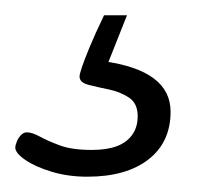

<svg xmlns="http://www.w3.org/2000/svg" viewBox="-66 -21 283 251"><path d="M48 210Q23 210 1.5 203.5Q-20 197 -33 188Q-46 179 -46 172Q-46 169 -44 164Q-42 159 -38.5 155.5Q-35 152 -31 152Q-24 152 -14 157.5Q-4 163 12 169Q28 175 54 175Q74 175 87 170Q100 165 107 155Q114 145 114 131Q114 114 102.5 106.5Q91 99 76.5 96Q62 93 50 90Q38 87 38 79Q38 76 41 67Q44 58 51 41Q58 24 70 -1H100L73 67L69 59Q113 65 135 81.5Q157 98 157 125Q157 165 128 187.5Q99 210 48 210Z"/></svg>

Font: Asap ExtraLight
Style: Italic
Weight: 250
Italic angle: -6°
Version: Version 3.001